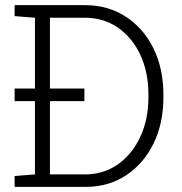

<svg xmlns="http://www.w3.org/2000/svg" viewBox="-20 -731 710 751"><path d="M37.1 0V-42.5L116.7 -48.8V-661.6L37.1 -668V-710.9H312Q402.3 -710.9 471.7 -666Q541 -621.1 580.1 -542Q619.1 -462.9 619.1 -361.3V-349.6Q619.1 -248.5 580.6 -169.7Q542 -90.8 473.4 -45.4Q404.8 0 314.5 0ZM175.3 -48.8H312Q385.7 -48.8 441.7 -88.6Q497.6 -128.4 529.1 -196.5Q560.5 -264.6 560.5 -349.6V-362.3Q560.5 -448.2 529.1 -515.9Q497.6 -583.5 441.7 -622.6Q385.7 -661.6 312 -661.6H175.3ZM37.1 -335.4V-384.8H310.1V-335.4Z"/></svg>

Font: Roboto Slab Light
Style: Regular
Weight: 300
Designer: Google
Version: Version 2.000; ttfautohint (v1.8.1.43-b0c9)